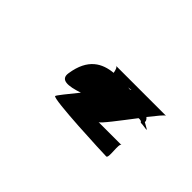

<svg xmlns="http://www.w3.org/2000/svg" viewBox="-25 -800 692 692"><g transform="rotate(45 321.0 -454.0)"><path d="M193 -442C187 -404 224 -407 274 -424C243 -386 218 -355 217 -350C215 -337 488 -326 501 -326C514 -326 498 -394 511 -394H394C401 -394 446 -454 486 -506C495 -507 501 -505 503 -500C529 -500 558 -487 512 -512C513 -518 509 -524 503 -529C527 -559 545 -582 550 -582H295C301 -582 305 -570 307 -558C255 -553 206 -529 193 -442ZM381 -558C388 -559 393 -559 396 -560C395 -559 393 -558 391 -557C387 -557 385 -558 381 -558Z"/></g></svg>

Font: Ampere
Style: Ita
Weight: 400
Version: Version 1